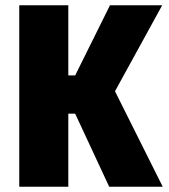

<svg xmlns="http://www.w3.org/2000/svg" viewBox="-20 -708 641 728"><path d="M53 0V-688H239V-422H265L397 -688H595L416 -362L597 0H394L265 -277H239V0Z"/></svg>

Font: Saira Semi Condensed ExtraBold
Style: Regular
Weight: 800
Width: 4
Designer: Hector Gatti with collaboration of the Omnibus-Type team
Foundry: Omnibus-Type
Version: Version 1.001; ttfautohint (v1.8)